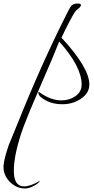

<svg xmlns="http://www.w3.org/2000/svg" viewBox="-77 -805 536 1096"><path d="M66 271Q17 271 -21 233Q-58 195 -57 146V143Q-55 105 -27 23L21 -94Q91 -269 162.5 -428.5Q234 -588 307 -732Q315 -749 326.5 -767Q338 -785 366 -785Q385 -785 385 -776Q385 -772 384 -771Q377 -759 367 -753Q357 -747 347 -731Q336 -713 317.5 -678Q299 -643 274 -590Q433 -418 433 -323Q433 -271 380 -238Q336 -210 279 -210Q206 -210 157 -250Q142 -262 142 -276Q142 -280 145 -280Q146 -280 150 -277Q213 -232 274 -232Q318 -232 352 -255Q389 -280 389 -322Q389 -425 261 -568Q247 -532 220.5 -469Q194 -406 155 -317Q118 -232 93.5 -172.5Q69 -113 56 -78Q2 73 2 170Q2 259 60 259Q98 259 152 226Q142 243 114.5 257Q87 271 66 271Z"/></svg>

Font: Love Light
Style: Regular
Weight: 400
Designer: Robert E. Leuschke
Foundry: Robert E. Leuschke
Version: Version 1.010; ttfautohint (v1.8.3)